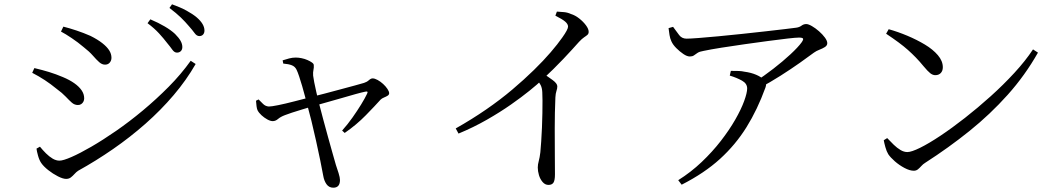

<svg xmlns="http://www.w3.org/2000/svg" viewBox="-20 -819 4950 894"><path d="M804 -574Q792 -574 782.5 -587.5Q773 -601 758 -619Q742 -640 720.5 -663.5Q699 -687 667 -711L680 -729Q718 -713 747.5 -695.5Q777 -678 795 -661Q813 -643 821 -628.5Q829 -614 829 -600Q829 -588 822 -581Q815 -574 804 -574ZM288 14Q273 14 249.5 2Q226 -10 204.5 -27Q183 -44 172 -60Q163 -73 157 -94.5Q151 -116 150 -127L166 -136Q179 -120 194 -105Q209 -90 225 -80.5Q241 -71 257 -71Q274 -71 313 -88Q352 -105 405.5 -136Q459 -167 520.5 -209.5Q582 -252 645 -304.5Q708 -357 765.5 -415Q823 -473 868 -536L891 -521Q848 -446 788.5 -376Q729 -306 657.5 -243Q586 -180 506.5 -125Q427 -70 344 -24Q335 -18 327 -9Q319 0 310 7Q301 14 288 14ZM343 -330Q327 -330 314.5 -341Q302 -352 286 -369Q270 -386 244 -405Q216 -428 188.5 -446Q161 -464 130 -480L140 -502Q178 -493 209 -483.5Q240 -474 273 -460Q304 -447 326 -431.5Q348 -416 360 -398.5Q372 -381 372 -361Q372 -353 368.5 -346Q365 -339 358.5 -334.5Q352 -330 343 -330ZM469 -518Q455 -518 442 -529.5Q429 -541 412.5 -560Q396 -579 369 -600Q343 -622 314 -641.5Q285 -661 264 -672L275 -695Q303 -688 336 -677Q369 -666 401 -652Q435 -635 456.5 -618Q478 -601 488.5 -584.5Q499 -568 499 -550Q499 -537 491 -527.5Q483 -518 469 -518ZM908 -651Q896 -651 886 -665Q876 -679 859 -698Q843 -717 822.5 -737Q802 -757 769 -782L781 -799Q820 -785 848.5 -769.5Q877 -754 896 -738Q932 -707 932 -677Q932 -665 925.5 -658Q919 -651 908 -651Z M1532 55Q1512 55 1500.5 39Q1489 23 1485 -1Q1480 -30 1471 -73Q1462 -116 1451.5 -164Q1441 -212 1430 -256.5Q1419 -301 1410 -333Q1406 -348 1400 -371Q1394 -394 1387 -418Q1380 -442 1373 -463Q1366 -484 1361 -494Q1354 -509 1339 -515Q1324 -521 1299 -523L1296 -538Q1311 -543 1326.5 -547Q1342 -551 1357 -551Q1370 -551 1384.5 -548Q1399 -545 1411.5 -539.5Q1424 -534 1432.5 -528Q1441 -522 1441 -516Q1442 -504 1439.5 -493.5Q1437 -483 1438 -467Q1439 -457 1443 -436.5Q1447 -416 1452.5 -392Q1458 -368 1463 -347Q1473 -308 1484.5 -265Q1496 -222 1507.5 -180.5Q1519 -139 1528.5 -105.5Q1538 -72 1544 -51Q1550 -34 1556.5 -13Q1563 8 1563 19Q1563 55 1532 55ZM1573 -211Q1599 -240 1621.5 -272Q1644 -304 1661.5 -332.5Q1679 -361 1689 -382Q1693 -390 1690.5 -392Q1688 -394 1680 -392Q1665 -389 1636 -381Q1607 -373 1571.5 -362.5Q1536 -352 1501 -342.5Q1466 -333 1439 -325Q1416 -318 1389 -310Q1362 -302 1339.5 -294.5Q1317 -287 1307 -283Q1286 -275 1274.5 -265Q1263 -255 1250 -255Q1239 -255 1224.5 -263Q1210 -271 1197.5 -282.5Q1185 -294 1179 -306Q1176 -313 1174.5 -324.5Q1173 -336 1172 -350L1184 -356Q1194 -346 1205 -335Q1216 -324 1232 -323Q1244 -323 1276 -329.5Q1308 -336 1350.5 -347Q1393 -358 1432 -368Q1457 -374 1492.5 -383.5Q1528 -393 1565.5 -403Q1603 -413 1632.5 -421Q1662 -429 1675 -433Q1688 -437 1697.5 -445.5Q1707 -454 1715 -454Q1725 -454 1738.5 -446.5Q1752 -439 1764 -428Q1776 -417 1784 -405Q1792 -393 1792 -385Q1792 -378 1785 -373.5Q1778 -369 1768 -365Q1758 -361 1752 -355Q1727 -327 1683.5 -282.5Q1640 -238 1585 -200Z M2102 -221Q2178 -264 2244 -309.5Q2310 -355 2365.5 -402Q2421 -449 2466 -493Q2511 -537 2544 -575.5Q2577 -614 2598 -644Q2625 -682 2625 -695Q2625 -707 2611.5 -718.5Q2598 -730 2566 -746L2573 -765Q2590 -764 2606.5 -762.5Q2623 -761 2638 -754Q2658 -748 2677 -733Q2696 -718 2708.5 -701Q2721 -684 2721 -671Q2721 -662 2715.5 -657Q2710 -652 2700 -645.5Q2690 -639 2676 -624Q2646 -590 2603 -544.5Q2560 -499 2503 -446Q2483 -427 2446 -397Q2409 -367 2359 -332Q2309 -297 2247 -261.5Q2185 -226 2115 -197ZM2534 42Q2518 42 2506.5 28.5Q2495 15 2489.5 -3.5Q2484 -22 2484 -39Q2484 -53 2488.5 -69Q2493 -85 2496 -110Q2498 -130 2500 -160.5Q2502 -191 2503.5 -225Q2505 -259 2505.5 -292Q2506 -325 2506 -351Q2506 -377 2505 -390Q2504 -409 2498 -421.5Q2492 -434 2475 -453L2505 -479Q2532 -462 2553.5 -446Q2575 -430 2575 -417Q2575 -407 2571 -395.5Q2567 -384 2566 -365Q2563 -293 2563 -222Q2563 -151 2563.5 -94Q2564 -37 2564 -7Q2564 21 2557 31.5Q2550 42 2534 42Z M3494 -437Q3537 -465 3581 -499Q3625 -533 3660.5 -566Q3696 -599 3712 -621Q3722 -635 3719 -639.5Q3716 -644 3700 -644Q3686 -644 3647 -639.5Q3608 -635 3555.5 -628Q3503 -621 3446.5 -613Q3390 -605 3339.5 -597Q3289 -589 3256 -582Q3237 -579 3227.5 -572.5Q3218 -566 3211 -561Q3204 -556 3192 -556Q3179 -556 3162 -567.5Q3145 -579 3129 -595Q3113 -611 3106 -627Q3100 -640 3097.5 -655.5Q3095 -671 3093 -688L3114 -694Q3130 -672 3142.5 -655.5Q3155 -639 3177 -639Q3193 -639 3232.5 -642Q3272 -645 3324.5 -650Q3377 -655 3434 -661Q3491 -667 3543.5 -673Q3596 -679 3634.5 -683.5Q3673 -688 3687 -690Q3702 -692 3712 -699.5Q3722 -707 3734 -707Q3744 -707 3760.5 -697.5Q3777 -688 3793.5 -673.5Q3810 -659 3821 -644Q3832 -629 3832 -618Q3832 -607 3821 -600Q3810 -593 3795.5 -587.5Q3781 -582 3770 -574Q3746 -556 3705 -527Q3664 -498 3614.5 -466.5Q3565 -435 3514 -408ZM3138 20Q3197 -17 3247 -64.5Q3297 -112 3336.5 -163Q3376 -214 3403.5 -262Q3431 -310 3445 -348.5Q3459 -387 3459 -407Q3459 -430 3435 -443.5Q3411 -457 3378 -467L3383 -489Q3405 -489 3419.5 -488.5Q3434 -488 3447 -485Q3477 -481 3500.5 -471Q3524 -461 3535 -449Q3544 -441 3546.5 -433.5Q3549 -426 3544 -411Q3507 -309 3456 -227Q3405 -145 3332.5 -79Q3260 -13 3154 41Z M4235 -24Q4216 -24 4191.5 -37Q4167 -50 4146.5 -68Q4126 -86 4116 -101Q4108 -114 4102.5 -134Q4097 -154 4095 -166L4111 -176Q4126 -160 4141.5 -145Q4157 -130 4173 -120.5Q4189 -111 4205 -111Q4224 -111 4264.5 -131Q4305 -151 4359 -187Q4413 -223 4473 -270Q4533 -317 4592.5 -370.5Q4652 -424 4703.5 -480Q4755 -536 4790 -589L4813 -574Q4753 -468 4672 -377.5Q4591 -287 4494 -209Q4397 -131 4288 -61Q4278 -55 4270 -46Q4262 -37 4254 -30.5Q4246 -24 4235 -24ZM4335 -469Q4323 -469 4311.5 -478Q4300 -487 4280 -511Q4262 -533 4244.5 -551Q4227 -569 4208 -586Q4189 -603 4164 -621.5Q4139 -640 4106 -662L4118 -683Q4161 -671 4205 -652.5Q4249 -634 4286.5 -611.5Q4324 -589 4347 -562Q4370 -535 4370 -506Q4370 -489 4360.5 -479Q4351 -469 4335 -469Z"/></svg>

Font: Noto Serif TC
Style: Regular
Weight: 400
Designer: Ryoko NISHIZUKA  (kana & ideographs); Frank Grießhammer (Latin, Greek & Cyrillic); Wenlong ZHANG  (bopomofo); Sandoll Co
Foundry: Adobe
Version: Version 2.003-H1;hotconv 1.1.1;makeotfexe 2.6.0